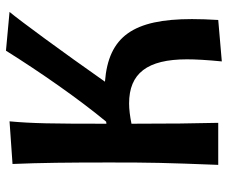

<svg xmlns="http://www.w3.org/2000/svg" viewBox="-80 -672 764 644"><g transform="rotate(-90 302.0 -350.0)"><path d="M74 -690C78 -595 79 -503 79 -364C79 -224 78 -182 71 0H212C210 -80 209 -163 209 -291C234 -296 257 -299 277 -299C378 -299 425 -238 425 -105C425 -77 423 -38 418 12L557 0C559 -32 560 -62 560 -88C560 -285 502 -368 350 -380C451 -524 557 -668 584 -700L454 -712C380 -594 292 -468 216 -376L209 -375C209 -557 210 -624 217 -700Z"/></g></svg>

Font: CantoraOne
Style: Regular
Weight: 400
Designer: Pablo Impallari, Rodrigo Fuenzalida
Foundry: Pablo Impallari
Version: Version 1.001